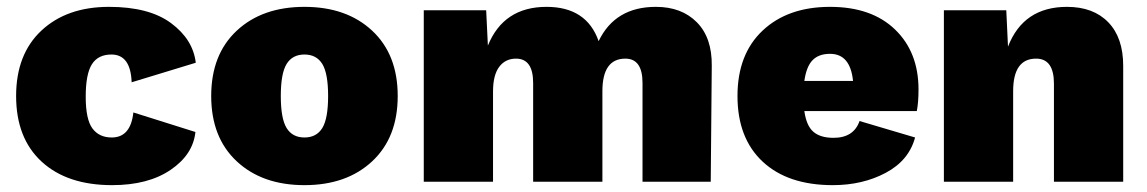

<svg xmlns="http://www.w3.org/2000/svg" viewBox="-20 -530 3344 560"><path d="M298 -510Q415 -510 479 -462.5Q543 -415 551 -347L364 -290Q361 -371 305 -371Q266 -371 248 -342.5Q230 -314 230 -248Q230 -182 249.5 -155.5Q269 -129 306 -129Q361 -129 369 -202L550 -145Q543 -79 477.5 -34.5Q412 10 307 10Q176 10 101.5 -58.5Q27 -127 27 -250Q27 -372 101 -441Q175 -510 298 -510Z M670.5 -440.5Q745 -510 868 -510Q991 -510 1065.5 -440.5Q1140 -371 1140 -250Q1140 -129 1065.5 -59.5Q991 10 868 10Q745 10 670.5 -59.5Q596 -129 596 -250Q596 -371 670.5 -440.5ZM920 -343.5Q903 -371 868 -371Q833 -371 816 -343.5Q799 -316 799 -250Q799 -184 816 -156.5Q833 -129 868 -129Q903 -129 920 -156.5Q937 -184 937 -250Q937 -316 920 -343.5Z M1216 0V-500H1398L1403 -397Q1449 -510 1574 -510Q1691 -510 1726 -410Q1774 -510 1893 -510Q1968 -510 2012.5 -465Q2057 -420 2056 -338L2053 0H1854V-288Q1854 -359 1804 -359Q1737 -359 1737 -264V0H1535V-288Q1535 -359 1485 -359Q1454 -359 1436 -335Q1418 -311 1418 -263V0Z M2659 -269Q2659 -231 2654 -206H2326Q2332 -163 2352.5 -145.5Q2373 -128 2411 -128Q2470 -128 2487 -177L2649 -129Q2631 -62 2563.5 -26Q2496 10 2409 10Q2278 10 2204.5 -58.5Q2131 -127 2131 -250Q2131 -372 2204.5 -441Q2278 -510 2401 -510Q2522 -510 2590.5 -444Q2659 -378 2659 -269ZM2401 -373Q2368 -373 2350 -354.5Q2332 -336 2326 -294H2468Q2460 -373 2401 -373Z M3092 -510Q3169 -510 3212.5 -465Q3256 -420 3256 -338V0H3054V-286Q3054 -359 3002 -359Q2935 -359 2935 -264V0H2733V-500H2915L2920 -394Q2965 -510 3092 -510Z"/></svg>

Font: Elaine Sans ExtraBold
Style: Regular
Weight: 800
Designer: Wei Huang
Foundry: Wei Huang
Version: Version 2.001;December 24, 2019;FontCreator 12.0.0.2547 64-b